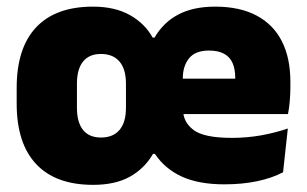

<svg xmlns="http://www.w3.org/2000/svg" viewBox="-20 -528 902 564"><path d="M253.5 15Q143.5 15 86.2 -46Q29 -107 29 -223.5V-270Q29 -387 86.2 -447.8Q143.5 -508.5 253 -508.5Q317.5 -508.5 361.5 -483.8Q405.5 -459 428.5 -417.5H434Q459.5 -462 503.5 -485.2Q547.5 -508.5 612 -508.5Q684.5 -508.5 733.8 -482.2Q783 -456 808 -406.8Q833 -357.5 833 -287.5V-272Q833 -252 831.2 -231.2Q829.5 -210.5 826 -193H667.5Q669.5 -225.5 670.2 -253Q671 -280.5 671 -299Q671 -325.5 663 -343.2Q655 -361 638 -370.2Q621 -379.5 594 -379.5Q553.5 -379.5 535.2 -356.5Q517 -333.5 517 -298.5V-254L518 -235V-204Q518 -169.5 548.5 -146.2Q579 -123 661.5 -123Q704.5 -123 745.8 -130.2Q787 -137.5 825.5 -150.5L811.5 -22Q779.5 -5 735.8 4.2Q692 13.5 639 13.5Q564 13.5 514.2 -9.2Q464.5 -32 435 -76H429.5Q405 -33.5 362 -9.2Q319 15 253.5 15ZM443.5 -193V-297H790.5V-193ZM276.5 -124Q312 -124 331 -146.2Q350 -168.5 350 -211.5V-282Q350 -325 331 -347.2Q312 -369.5 276.5 -369.5Q242 -369.5 224 -347.2Q206 -325 206 -282V-211.5Q206 -168.5 224 -146.2Q242 -124 276.5 -124Z"/></svg>

Font: Anek Odia Medium ExtraBold
Style: Regular
Weight: 800
Version: Version 1.003